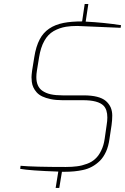

<svg xmlns="http://www.w3.org/2000/svg" viewBox="-20 -844 620 952"><path d="M273.9 87.9H255.9L269 6.8Q127.9 2 80.1 -6.8L82 -22Q146.5 -16.1 306.2 -16.1Q337.9 -16.1 362.3 -19.5Q386.7 -22.5 411.1 -31.7Q435.5 -40.5 452.1 -56.2Q469.2 -71.3 481.4 -96.7Q494.1 -121.6 499 -155.8Q501.5 -172.9 503.9 -189.9Q506.3 -207 508.8 -224.1Q512.2 -244.6 512.2 -261.2Q512.2 -300.8 493.7 -319.8Q466.8 -347.2 391.1 -347.2H289.1Q256.8 -347.2 231.4 -352.5Q206.1 -357.9 189.9 -365.7Q173.3 -373.5 162.1 -385.7Q150.9 -398.4 145.5 -410.6Q139.6 -422.9 137.7 -438Q136.2 -450.7 136.2 -460.9Q136.2 -470.7 139.2 -494.1L149.9 -560.1Q158.2 -613.8 177.2 -649.4Q210.9 -713.9 295.9 -730.5Q334 -737.8 387.2 -737.8L399.9 -824.2H418L404.8 -736.8Q493.2 -732.4 580.1 -719.2L578.1 -706.1Q374.5 -715.3 362.8 -715.3Q331.5 -715.3 307.6 -711.4Q274.9 -706.1 246.1 -689.9Q217.3 -673.3 199.7 -641.1Q181.6 -608.9 173.8 -560.1L163.1 -494.1Q160.2 -476.6 160.2 -461.9Q160.2 -416 188.5 -395Q207 -381.8 231.4 -376.5Q255.9 -371.1 291 -371.1H395Q472.2 -371.1 504.9 -343.3Q520.5 -329.6 528.8 -311.5Q536.6 -293 536.6 -271Q536.6 -249 533.2 -224.1L522.9 -155.8Q518.1 -119.6 505.9 -92.3Q493.2 -64.5 475.6 -46.9Q438.5 -10.7 390.6 -1Q351.1 7.8 298.8 7.8H287.1Z"/></svg>

Font: Squarion Thin
Style: Italic
Weight: 100
Designer: Natanael Gama
Version: Version 1.00;September 12, 2019;FontCreator 11.5.0.2425 64-b